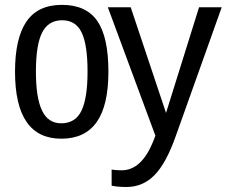

<svg xmlns="http://www.w3.org/2000/svg" viewBox="-20 -558 936 786"><path d="M423.8 -264.6Q423.8 -126 375.7 -58.1Q327.6 9.8 231 9.8Q41.5 9.8 41.5 -264.6Q41.5 -400.9 88.1 -469.5Q134.8 -538.1 233.4 -538.1Q332.5 -538.1 378.2 -472.4Q423.8 -406.7 423.8 -264.6ZM338.4 -264.6Q338.4 -375 314.2 -425Q290 -475.1 234.4 -475.1Q178.2 -475.1 152.6 -425Q127 -375 127 -264.6Q127 -158.2 151.9 -105.7Q176.8 -53.2 230.5 -53.2Q288.6 -53.2 313.5 -104.7Q338.4 -156.2 338.4 -264.6ZM497.6 207.5Q461.4 207.5 437 202.1V136.2Q455.6 139.2 478 139.2Q560.1 139.2 607.9 18.6L616.2 -2.4L421.4 -528.3H515.1L659.7 -95.7L794.9 -528.3H887.7L699.2 0Q660.2 110.4 612.5 158.9Q564.9 207.5 497.6 207.5Z"/></svg>

Font: Liberation Sans
Style: Regular
Weight: 400
Designer: Steve Matteson
Foundry: Ascender Corporation
Version: Version 2.00.1